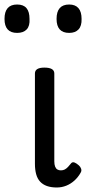

<svg xmlns="http://www.w3.org/2000/svg" viewBox="-61 -815 386 852"><path d="M191 17Q166 17 147.5 10.5Q129 4 117 -9Q105 -22 99.5 -42Q94 -62 94 -88V-489Q94 -502 104.5 -508.5Q115 -515 136 -515Q158 -515 169 -508.5Q180 -502 180 -489V-99Q180 -85 183.5 -76Q187 -67 193.5 -63Q200 -59 209 -59Q219 -59 226.5 -63Q234 -67 241 -74.5Q248 -82 256 -92Q262 -97 270.5 -93.5Q279 -90 289 -81Q296 -75 299 -66Q302 -57 297 -49Q286 -29 269.5 -14Q253 1 233 9Q213 17 191 17ZM15 -669Q-13 -669 -27 -684.5Q-41 -700 -41 -731Q-41 -763 -27 -779Q-13 -795 15 -795Q43 -795 56.5 -779Q70 -763 70 -731Q72 -700 57.5 -684.5Q43 -669 15 -669ZM246 -669Q218 -669 204 -684.5Q190 -700 190 -731Q190 -763 204 -779Q218 -795 246 -795Q273 -795 287 -779Q301 -763 301 -731Q302 -700 287.5 -684.5Q273 -669 246 -669Z"/></svg>

Font: Playwrite NG Modern
Style: Regular
Weight: 400
Designer: Veronika Burian, José Scaglione
Foundry: TypeTogether
Version: Version 1.002